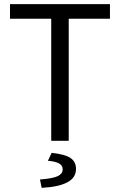

<svg xmlns="http://www.w3.org/2000/svg" viewBox="-20 -676 576 922"><path d="M226 0V-586H28V-656H508V-586H310V0ZM180 226 172 186Q235 181 258 169.5Q281 158 281 138Q281 118 263 108.5Q245 99 210 96L228 58Q293 65 319 83Q345 101 345 135Q345 178 302.5 200Q260 222 180 226Z"/></svg>

Font: .
Style: 
Weight: 400
Designer: Paul D. Hunt, Dalton Maag
Foundry: Dalton Maag Ltd
Version: Version 1.200